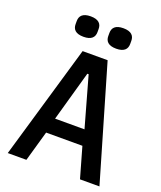

<svg xmlns="http://www.w3.org/2000/svg" viewBox="-162 -1003 924 1104"><g transform="rotate(20 300.0 -451.0)"><path d="M581 0 377 -698H224L20 0H134L187 -186H409L462 0ZM388 -279H208L294 -585H302ZM200 -777C249 -777 267 -799 267 -830V-849C267 -880 249 -902 200 -902C151 -902 133 -880 133 -849V-830C133 -799 151 -777 200 -777ZM400 -777C449 -777 467 -799 467 -830V-849C467 -880 449 -902 400 -902C351 -902 333 -880 333 -849V-830C333 -799 351 -777 400 -777Z"/></g></svg>

Font: IBM Mono Medium
Style: Regular
Weight: 500
Monospace: yes
Designer: Mike Abbink, Paul van der Laan, Pieter van Rosmalen
Foundry: Bold Monday
Version: Version 2.3